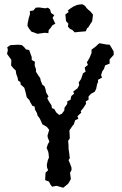

<svg xmlns="http://www.w3.org/2000/svg" viewBox="-20 -878 571 902"><path d="M246 -5 225 -1 217 -11 210 -25 192 -32 194 -67 206 -78 201 -91 200 -104 205 -127 210 -137 208 -158 206 -167 199 -183 205 -201 212 -213 205 -230 203 -240 211 -268 200 -282 179 -294 174 -306 167 -321 156 -336 154 -346 144 -364 143 -377 132 -381 121 -400 118 -408 106 -420 101 -441 99 -449 94 -466 77 -481 76 -492 65 -500 63 -512 56 -532 54 -547 42 -558 32 -571 33 -585V-597L13 -625L17 -643L14 -656L29 -666L67 -668L83 -666L94 -656L102 -646L117 -643L129 -610V-596L144 -588L143 -570L149 -553V-541L161 -522L169 -511L171 -500L179 -480L189 -473L194 -458L197 -443L208 -425L202 -417L209 -403L222 -383L224 -370L235 -366L244 -350L258 -338L271 -344L282 -359L283 -372L296 -390V-402L311 -409L315 -427L328 -438L324 -448L344 -463L352 -478L350 -491L361 -507L370 -534L382 -541L378 -561L393 -573L388 -585L400 -605L410 -629V-645L428 -658L442 -671L447 -675L480 -669L495 -668L502 -657L514 -636V-620L495 -599V-579L474 -571L468 -553L461 -544L455 -526L459 -513L440 -503L441 -494L436 -482L432 -461L425 -447L407 -437L396 -425V-409L383 -402L384 -390L371 -370L359 -356L362 -349L344 -332L348 -320L333 -313L327 -294L320 -286L306 -265L307 -249L308 -228L300 -216L302 -197V-181L303 -173L306 -152L308 -135L302 -126L310 -107L316 -90V-79L309 -66L313 -37L303 -19L298 -13L287 -4L277 4ZM156 -719 138 -726 128 -729 116 -744 109 -757 110 -769 113 -783 115 -793 119 -805 121 -813 120 -826 137 -829 148 -842 164 -843 193 -839 205 -842 215 -834 220 -817 227 -812 235 -807 227 -794 230 -788 235 -777 240 -767 226 -759 218 -747 209 -737 207 -722 191 -724 169 -721ZM331 -726 320 -737 309 -742 299 -753 301 -767 290 -779 289 -790 288 -801 287 -810 303 -822 298 -828 309 -837 326 -848 343 -855 356 -857 367 -858 380 -850 386 -841 394 -833 405 -824 417 -809 415 -794 413 -778 403 -763 396 -751 389 -745 383 -731 372 -730 360 -729 348 -728Z"/></svg>

Font: Winky Rough
Style: Regular
Weight: 400
Designer: Simon Atzbach
Foundry: typofactur
Version: Version 1.206